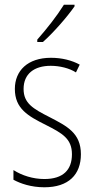

<svg xmlns="http://www.w3.org/2000/svg" viewBox="-20 -877 401 814"><path d="M296 -850V-857H251C221 -809 181 -758 138 -709V-699H162C205 -737 264 -804 296 -850ZM323 -223C323 -313 264 -342 191 -380C120 -416 80 -439 80 -500C80 -564 125 -598 195 -598C233 -598 274 -588 302 -570L318 -603C285 -621 243 -632 196 -632C97 -632 43 -577 43 -500C43 -416 99 -385 175 -347C244 -312 285 -289 285 -223C285 -157 248 -118 168 -118C120 -118 73 -133 37 -156V-115C66 -99 112 -83 168 -83C271 -83 323 -137 323 -223Z"/></svg>

Font: Noto Sans Kannada UI Condensed ExtraLight
Style: Regular
Weight: 200
Width: 3
Designer: Jelle Bosma - Monotype Design Team
Foundry: Monotype Imaging Inc.
Version: Version 2.005